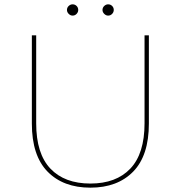

<svg xmlns="http://www.w3.org/2000/svg" viewBox="-20 -863 834 886"><path d="M397 3Q272 3 199.5 -71Q127 -145 127 -293V-700H147V-294Q147 -154 212.5 -85Q278 -16 397 -16Q516 -16 581.5 -85Q647 -154 647 -294V-700H667V-293Q667 -145 594.5 -71Q522 3 397 3ZM479 -791Q469 -791 461 -799Q453 -807 453 -817Q453 -828 461 -835.5Q469 -843 479 -843Q490 -843 497.5 -835.5Q505 -828 505 -817Q505 -807 497.5 -799Q490 -791 479 -791ZM315 -791Q305 -791 297 -799Q289 -807 289 -817Q289 -828 297 -835.5Q305 -843 315 -843Q326 -843 333.5 -835.5Q341 -828 341 -817Q341 -807 333.5 -799Q326 -791 315 -791Z"/></svg>

Font: Montserrat Thin
Style: Regular
Weight: 100
Designer: Julieta Ulanovsky
Foundry: Julieta Ulanovsky
Version: Version 9.000